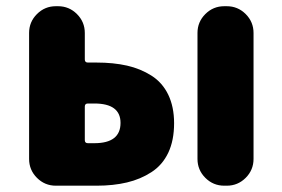

<svg xmlns="http://www.w3.org/2000/svg" viewBox="-20 -589 895 609"><path d="M157.2 0Q122.1 0 97.2 -24.9Q72.3 -49.8 72.3 -85V-484.4Q72.3 -519.5 97.2 -544.4Q122.1 -569.3 157.2 -569.3H164.1Q199.2 -569.3 224.1 -544.4Q249 -519.5 249 -484.4V-400.4Q249 -390.6 258.8 -390.6H286.1Q339.8 -390.6 382.8 -380.9Q425.8 -371.1 460.4 -349.1Q495.1 -327.1 513.7 -288.6Q532.2 -250 532.2 -198.2Q532.2 -143.6 513.7 -104.5Q495.1 -65.4 460.4 -43Q425.8 -20.5 382.8 -10.3Q339.8 0 286.1 0ZM249 -144.5Q249 -134.8 258.8 -134.8H279.3Q362.3 -134.8 362.3 -199.2Q362.3 -260.7 279.3 -260.7H258.8Q249 -260.7 249 -251ZM691.4 0Q656.2 0 631.3 -24.9Q606.4 -49.8 606.4 -85V-484.4Q606.4 -519.5 631.3 -544.4Q656.2 -569.3 691.4 -569.3H699.2Q734.4 -569.3 759.3 -544.4Q784.2 -519.5 784.2 -484.4V-85Q784.2 -49.8 759.3 -24.9Q734.4 0 699.2 0Z"/></svg>

Font: Gen Jyuu GothicX Heavy
Style: Bold
Weight: 900
Designer: [Source Han Sans]
Ryoko NISHIZUKA  (kana & ideographs); Paul D. Hunt (Latin, Greek & Cyrillic); Wenlong ZHANG  (bopomofo
Version: Version 1.002.20150607